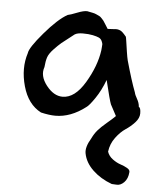

<svg xmlns="http://www.w3.org/2000/svg" viewBox="-51 -460 643 776"><g transform="rotate(5 271.0 -72.0)"><path d="M202 -63Q252 -63 292.5 -131Q333 -199 342 -263Q342 -264 343 -274Q344 -284 344 -288Q344 -292 340 -301Q336 -310 327.5 -314Q319 -318 302.5 -321.5Q286 -325 262 -325Q240 -325 229 -318Q191 -289 178.5 -278.5Q166 -268 148.5 -249.5Q131 -231 126 -215.5Q121 -200 119 -176Q106 -140 136 -101.5Q166 -63 202 -63ZM431 271Q385 254 353.5 224Q322 194 315 157Q310 132 333 94Q342 75 354.5 60.5Q367 46 389.5 27Q412 8 419 1L424 -4L400 -49Q394 -63 374 -146Q358 -103 335.5 -70Q313 -37 302 -30Q242 16 180 16Q155 16 121 8Q67 -20 47 -92Q27 -164 47 -226Q49 -248 102.5 -310.5Q156 -373 194 -394Q205 -396 231.5 -406.5Q258 -417 272 -416Q286 -413 294.5 -411.5Q303 -410 311 -406Q319 -402 322.5 -400.5Q326 -399 332 -392.5Q338 -386 340 -383.5Q342 -381 349 -369.5Q356 -358 360 -352Q369 -352 380 -353Q391 -354 395.5 -354Q400 -354 407 -352Q414 -350 420.5 -344Q427 -338 436 -327Q437 -325 439.5 -307.5Q442 -290 445.5 -267Q449 -244 452 -232Q475 -150 492 -106Q494 -96 503 -80.5Q512 -65 513 -49Q521 -46 521 -23Q521 -4 504.5 14Q488 32 467.5 45.5Q447 59 428 84.5Q409 110 405 142Q411 160 427.5 172Q444 184 459.5 189Q475 194 487 201Q499 208 498 217Q496 244 481 259Q466 274 449 272Z"/></g></svg>

Font: Excalifont
Style: Regular
Weight: 400
Designer: Your Own Font Foundry (Virgil); Ján Filípek / DizajnDesign (Excalifont, modifications)
Foundry: Your Own Font Foundry (Virgil); Ján Filípek / DizajnDesign (Excalifont, modifications)
Version: Version 1.000;Glyphs 3.2 (3227)